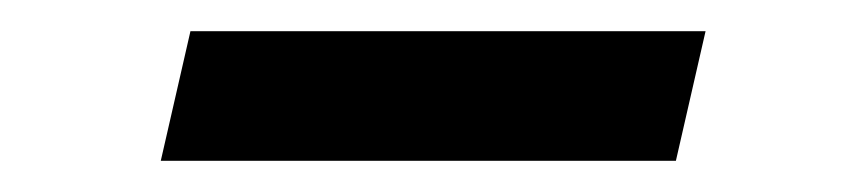

<svg xmlns="http://www.w3.org/2000/svg" viewBox="-20 -323 550 123"><path d="M432 -303 413 -220H83L102 -303Z"/></svg>

Font: Elaine Sans
Style: Italic
Weight: 400
Italic angle: -13°
Designer: Wei Huang
Foundry: Wei Huang
Version: Version 2.001;December 24, 2019;FontCreator 12.0.0.2547 64-b